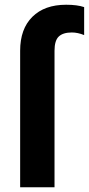

<svg xmlns="http://www.w3.org/2000/svg" viewBox="-20 -790 375 810"><path d="M335 -760V-642Q308 -653 283 -653Q246 -653 228 -636Q210 -619 210 -576V0H65V-576Q65 -668 116.5 -719Q168 -770 259 -770Q306 -770 335 -760Z"/></svg>

Font: Hind Bold
Style: Regular
Weight: 700
Designer: Manushi Parikh, Satya Rajpurohit
Foundry: Indian Type Foundry
Version: Version 1.201;PS 1.0;hotconv 1.0.78;makeotf.lib2.5.61930; tt